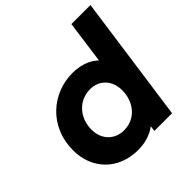

<svg xmlns="http://www.w3.org/2000/svg" viewBox="-200 -914 1083 1083"><g transform="rotate(-45 341.0 -372.5)"><path d="M295 12C332 12 368 5 401 -10C415 -16 428 -24 439 -33L435 0H576L682 -757H530L495 -502C482 -515 466 -526 448 -535C417 -550 380 -558 339 -558C176 -558 33 -435 33 -247C33 -95 139 12 295 12ZM317 -123C241 -123 189 -178 189 -256C189 -351 255 -423 345 -423C420 -423 469 -367 469 -291C469 -197 408 -123 317 -123Z"/></g></svg>

Font: Plus Jakarta Sans ExtraBold
Style: Italic
Weight: 800
Italic angle: -8°
Designer: Gumpita Rahayu
Foundry: Tokotype
Version: Version 2.071;gftools[0.9.30]